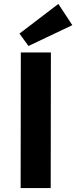

<svg xmlns="http://www.w3.org/2000/svg" viewBox="-20 -957 388 977"><path d="M125 -723 79 -786 277 -937 348 -829ZM85 0 86 -690H239L238 0Z"/></svg>

Font: Taylor Sans Bold LRS
Style: Bold
Weight: 700
Italic angle: -8°
Designer: Natanael Gama
Version: Version 1.001 September 8, 2015